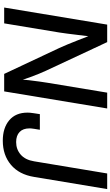

<svg xmlns="http://www.w3.org/2000/svg" viewBox="269 -1038 777 1356"><g transform="rotate(90 658.0 -359.5)"><path d="M32.7 0 153.3 -727.5H276.9L480 -293Q488.3 -274.9 500.2 -246.3Q512.2 -217.8 525.4 -181.2Q538.6 -144.5 550.8 -102.5L538.6 -97.2Q541.5 -135.7 546.1 -175.5Q550.8 -215.3 555.7 -250.5Q560.5 -285.6 564.5 -309.1L633.8 -727.5H745.6L625 0H501.5L318.8 -388.7Q306.6 -416 293.2 -447.5Q279.8 -479 263.4 -521.5Q247.1 -564 224.1 -623L239.3 -627.9Q232.4 -570.8 226.8 -524.7Q221.2 -478.5 216.8 -444.3Q212.4 -410.2 209 -389.2L144.5 0ZM973.1 9.8Q883.3 9.8 829.1 -35.6Q774.9 -81.1 774.9 -165Q774.9 -172.9 775.6 -181.9Q776.4 -190.9 778.8 -207.5Q781.2 -224.1 785.6 -252H896Q891.6 -226.1 889.4 -211.9Q887.2 -197.8 886.7 -190.9Q886.2 -184.1 886.2 -179.2Q886.2 -132.8 911.9 -108.6Q937.5 -84.5 982.9 -84.5Q1034.2 -84.5 1071.3 -116.5Q1108.4 -148.4 1118.7 -210.9L1204.6 -727.5H1314.9L1229 -211.4Q1211.9 -105.5 1143.6 -47.9Q1075.2 9.8 973.1 9.8Z"/></g></svg>

Font: Inter 18pt Medium
Style: Italic
Weight: 500
Italic angle: -9.3988°
Designer: Rasmus Andersson
Foundry: rsms
Version: Version 4.001;git-66647c0bb